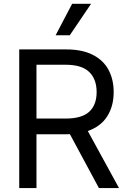

<svg xmlns="http://www.w3.org/2000/svg" viewBox="-20 -959 648 979"><path d="M78.1 -707H318.4Q398.9 -707 453.1 -679.4Q507.3 -651.9 533.4 -602.8Q559.6 -553.7 559.6 -489.3Q559.6 -417.5 526.6 -365.7Q493.7 -314 427.7 -291L586.9 0H484.4L336.4 -274.9L319.3 -274.4H166V0H78.1ZM315.4 -354.5Q397 -354.5 434.8 -389.2Q472.7 -423.8 472.7 -489.3Q472.7 -555.7 434.6 -592.3Q396.5 -628.9 314.5 -628.9H166V-354.5ZM347.7 -939.5H444.3L335.9 -779.3H263.7Z"/></svg>

Font: Pretendard JP
Style: Regular
Weight: 400
Designer: Base glyphs from Inter by Rasmus Andersson; Hangeul glyphs from Noto Sans CJK(Source Han Sans) by Jang Soo-young and Kan
Foundry: Kil Hyung-jin
Version: Version 1.309